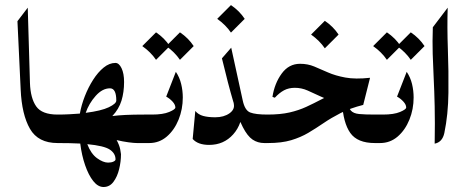

<svg xmlns="http://www.w3.org/2000/svg" viewBox="-20 -564 1843 757"><path d="M207 0Q130.4 0 98.1 -56.2Q65.9 -112.3 61.5 -210.9L48.8 -480.5L89.4 -533.7L98.1 -237.3Q100.1 -176.8 122.8 -144.5Q145.5 -112.3 207 -112.3Q221.2 -112.3 228.5 -92.8Q235.8 -73.2 235.8 -56.2Q235.8 -39.1 228.5 -19.5Q221.2 0 207 0Z M547.9 -112.3Q563.5 -112.3 571 -92.5Q578.6 -72.8 578.6 -55.7Q578.6 -38.6 571 -19.3Q563.5 0 547.9 0H520Q508.8 0 486.6 -2.9Q464.4 -5.9 439.9 -11.7Q450.7 8.3 453.9 24.4Q457 40.5 457 43.9Q457 73.2 449.7 103Q442.4 132.8 427.2 153.1Q412.1 173.3 388.2 173.3Q366.2 173.3 347.7 149.9Q329.1 126.5 315.7 87.6Q302.2 48.8 296.4 2Q258.3 0 207 0Q195.8 0 191.7 -19.3Q187.5 -38.6 187.5 -55.7Q187.5 -72.8 191.7 -92.5Q195.8 -112.3 207 -112.3Q231.4 -112.3 253.4 -113.5Q275.4 -114.7 294.9 -116.2Q300.8 -149.9 314.5 -184.8Q328.1 -219.7 347.2 -249.5Q366.2 -279.3 388.7 -297.6Q411.1 -315.9 435.1 -315.9Q449.2 -315.9 459.2 -295.2Q469.2 -274.4 469.2 -240.7Q469.2 -200.7 459 -167.2Q448.7 -133.8 422.9 -106.4Q465.3 -112.3 547.9 -112.3ZM413.6 -215.8Q383.8 -215.8 357.2 -186Q330.6 -156.2 317.9 -119.1Q379.4 -127 408.9 -141.1Q438.5 -155.3 438.5 -167.5Q438.5 -215.8 413.6 -215.8ZM406.2 77.1Q418.9 77.1 427.2 73.2Q435.5 69.3 435.5 64.5Q435.5 41 413.1 25.9Q390.6 10.7 324.2 4.4Q338.4 42 362.5 59.6Q386.7 77.1 406.2 77.1Z M547.9 -112.3H579.1Q623 -112.3 647.2 -122.6Q671.4 -132.8 671.4 -140.1Q671.4 -151.4 660.2 -163.6Q648.9 -175.8 635.3 -183.1L673.3 -280.8Q688 -259.3 694.3 -232.9Q700.7 -206.5 700.7 -179.7Q700.7 -133.3 684.1 -92.3Q667.5 -51.3 637.7 -25.6Q607.9 0 568.4 0H547.9Q535.6 0 529.8 -20.3Q523.9 -40.5 523.9 -57.6Q523.9 -74.7 529.8 -93.5Q535.6 -112.3 547.9 -112.3ZM595.2 -436.5Q628.4 -414.1 649.4 -382.3L595.2 -328.1Q574.7 -358.4 541 -382.3ZM689.5 -436.5Q722.7 -414.1 743.7 -382.3L689.5 -328.1Q668.9 -358.4 635.3 -382.3Z M1022 0Q996.1 0 975.8 -13.7Q955.6 -27.3 937.3 -63Q918.9 -98.6 899.4 -164.3Q879.9 -230 855 -334L891.6 -376L937 -168Q945.3 -128.9 966.3 -120.6Q987.3 -112.3 1034.7 -112.3Q1047.9 -112.3 1054.4 -92.8Q1061 -73.2 1061 -56.2Q1061 -39.1 1054.4 -19.5Q1047.9 0 1034.7 0ZM804.7 7.3Q760.3 7.3 739.7 -16.1L750 -126.5Q761.7 -112.3 781 -106.9Q800.3 -101.6 828.6 -101.6Q862.8 -101.6 885 -117.4Q907.2 -133.3 901.4 -156.2L936.5 -141.6Q936.5 -75.7 899.4 -34.2Q862.3 7.3 804.7 7.3ZM890.6 -543.9Q923.8 -521.5 944.8 -489.7L890.6 -435.5Q870.1 -465.8 836.4 -489.7Z M1037.1 0Q1022.5 0 1016.1 -16.6Q1009.8 -33.2 1009.8 -56.2Q1009.8 -79.1 1015.9 -95.7Q1022 -112.3 1034.7 -112.3Q1085.4 -112.3 1121.6 -120.6Q1157.7 -128.9 1187.7 -142.8Q1217.8 -156.7 1249.3 -173.3Q1280.8 -189.9 1321.5 -207.3Q1362.3 -224.6 1420.9 -239.3L1400.4 -159.7Q1347.7 -153.8 1310.5 -161.9Q1273.4 -169.9 1245.4 -183.1Q1217.3 -196.3 1193.1 -207Q1168.9 -217.8 1142.6 -217.8Q1118.2 -217.8 1099.9 -208Q1081.5 -198.2 1063.5 -178.7L1054.2 -182.1Q1062.5 -235.4 1090.6 -273.9Q1118.7 -312.5 1163.1 -312.5Q1193.4 -312.5 1219 -301.8Q1244.6 -291 1273.4 -278.3Q1302.2 -265.6 1341.6 -258.3Q1380.9 -251 1439 -257.3L1412.1 -150.4Q1359.9 -137.2 1322.8 -118.2Q1285.6 -99.1 1255.6 -78.6Q1225.6 -58.1 1195.6 -40.3Q1165.5 -22.5 1127.9 -11.2Q1090.3 0 1037.1 0ZM1458 0Q1389.2 0 1361.1 -39.8Q1333 -79.6 1328.6 -159.7L1350.6 -165.5Q1353.5 -139.2 1363.5 -127.9Q1373.5 -116.7 1395.8 -114.5Q1418 -112.3 1458 -112.3Q1472.7 -112.3 1478.3 -92.8Q1483.9 -73.2 1483.9 -56.2Q1483.9 -39.1 1478.3 -19.5Q1472.7 0 1458 0ZM1260.7 -481.9Q1293.9 -459.5 1314.9 -427.7L1260.7 -373.5Q1240.2 -403.8 1206.5 -427.7Z M1458 -112.3H1489.3Q1533.2 -112.3 1557.4 -122.6Q1581.5 -132.8 1581.5 -140.1Q1581.5 -151.4 1570.3 -163.6Q1559.1 -175.8 1545.4 -183.1L1583.5 -280.8Q1598.1 -259.3 1604.5 -232.9Q1610.8 -206.5 1610.8 -179.7Q1610.8 -133.3 1594.2 -92.3Q1577.6 -51.3 1547.9 -25.6Q1518.1 0 1478.5 0H1458Q1445.8 0 1439.9 -20.3Q1434.1 -40.5 1434.1 -57.6Q1434.1 -74.7 1439.9 -93.5Q1445.8 -112.3 1458 -112.3ZM1505.4 -436.5Q1538.6 -414.1 1559.6 -382.3L1505.4 -328.1Q1484.9 -358.4 1451.2 -382.3ZM1599.6 -436.5Q1632.8 -414.1 1653.8 -382.3L1599.6 -328.1Q1579.1 -358.4 1545.4 -382.3Z M1686.5 -456.5 1745.1 -533.7Q1742.7 -457 1745.8 -370.4Q1749 -283.7 1748 -198.2Q1747.1 -112.8 1731.9 -39.6Q1724.1 -3.4 1693.8 2.4Q1695.3 -83.5 1693.8 -145Q1692.4 -206.5 1689.9 -255.6Q1687.5 -304.7 1686 -352.1Q1684.6 -399.4 1686.5 -456.5Z"/></svg>

Font: Lateef SemiBold
Style: Regular
Weight: 600
Designer: SIL International
Foundry: SIL International
Version: Version 4.200